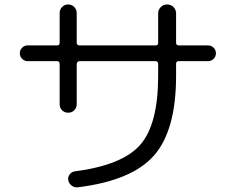

<svg xmlns="http://www.w3.org/2000/svg" viewBox="-20 -797 1040 847"><path d="M101.6 -527.3Q87.9 -527.3 77.6 -537.6Q67.4 -547.9 67.4 -562Q67.4 -576.2 77.6 -586.4Q87.9 -596.7 101.6 -596.7H232.4Q243.2 -596.7 243.2 -608.4V-739.3Q243.2 -754.9 253.9 -766.1Q264.6 -777.3 280.8 -777.3Q296.9 -777.3 307.6 -766.1Q318.4 -754.9 318.4 -739.3V-608.4Q318.4 -597.7 330.1 -596.7H667Q677.7 -596.7 677.7 -608.4V-738.3Q677.7 -753.9 689 -765.6Q700.2 -777.3 717.3 -777.3Q734.4 -777.3 745.6 -765.6Q756.8 -753.9 756.8 -738.3V-608.4Q756.8 -597.7 767.6 -596.7H898.4Q912.1 -596.7 922.4 -586.4Q932.6 -576.2 932.6 -562Q932.6 -547.9 922.4 -537.6Q912.1 -527.3 898.4 -527.3H767.6Q756.8 -527.3 756.8 -514.6V-462.9Q756.8 -221.7 659.2 -110.8Q561.5 0 323.2 29.3Q308.6 31.2 296.4 22Q284.2 12.7 281.2 -2Q278.3 -15.6 287.1 -27.3Q295.9 -39.1 309.6 -41Q520.5 -68.4 599.1 -158.7Q677.7 -249 677.7 -462.9V-514.6Q677.7 -526.4 667 -527.3H330.1Q326.2 -527.3 322.3 -523.4Q318.4 -519.5 318.4 -514.6V-336.9Q318.4 -321.3 307.6 -310.5Q296.9 -299.8 280.8 -299.8Q264.6 -299.8 253.9 -310.5Q243.2 -321.3 243.2 -336.9V-514.6Q243.2 -526.4 232.4 -527.3Z"/></svg>

Font: Rounded-X Mgen+ 1mn regular
Style: Regular
Weight: 400
Designer: [Source Han Sans]
Ryoko NISHIZUKA  (kana & ideographs); Paul D. Hunt (Latin, Greek & Cyrillic); Wenlong ZHANG  (bopomofo
Version: Version 1.059.20150602